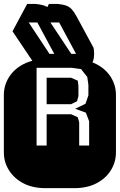

<svg xmlns="http://www.w3.org/2000/svg" viewBox="-22 -977 622 997"><path d="M213.9 0Q147.9 0 99.6 -25.1Q51.3 -50.3 24.7 -92.8Q-2 -135.3 -2 -186V-482.9Q-2 -534.2 24.7 -576.4Q51.3 -618.7 99.6 -643.8Q147.9 -668.9 213.9 -668.9H364.3Q430.2 -668.9 478.8 -643.8Q527.3 -618.7 553.7 -576.4Q580.1 -534.2 580.1 -482.9V-186Q580.1 -135.3 553.7 -92.8Q527.3 -50.3 478.8 -25.1Q430.2 0 364.3 0ZM168 -221.2H220.2V-383.8H347.2L381.8 -368.2L389.2 -341.8V-221.2H440.9V-347.2L423.8 -392.1L368.2 -412.1L421.9 -438L437 -481.9V-536.1L431.2 -577.1L398.9 -618.2L350.1 -625H168ZM220.2 -436V-573.2H347.2L381.8 -558.1L385.3 -529.8V-478L377.9 -451.2L347.2 -436ZM166 -631.3 43 -814.5 119.1 -956.5H164.1Q184.6 -954.1 198.7 -950.7Q212.9 -947.3 224.1 -940.4L231.9 -956.5H276.9Q304.2 -954.1 321.3 -948Q338.4 -941.9 350.6 -928.7Q362.8 -915.5 376 -891.1L463.9 -728.5Q466.8 -711.9 466.8 -697.3Q466.8 -655.8 443.8 -631.3ZM234.9 -697.3H259.8L171.9 -860.4H127ZM348.1 -697.3H373L285.2 -860.4H239.7Z"/></svg>

Font: Monofett
Style: Regular
Weight: 400
Designer: Vernon Adams
Foundry: Vernon Adams
Version: Version 1.100; ttfautohint (v1.8.4.7-5d5b);gftools[0.9.28]